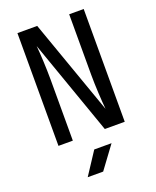

<svg xmlns="http://www.w3.org/2000/svg" viewBox="-173 -829 947 1168"><g transform="rotate(-20 300.0 -245.0)"><path d="M179 0V-397C179 -469 174 -565 169 -616L386 0H515V-730H421V-337C421 -264 427 -167 432 -114L214 -730H86V0ZM288 240 395 95H283L188 240Z"/></g></svg>

Font: Tekne LDO Medium
Style: Regular
Weight: 500
Monospace: yes
Designer: Alessio Laiso, Mario Rullo, Paolo Rosset
Foundry: Alessio Laiso
Version: Version 1.000;hotconv 1.0.109;makeotfexe 2.5.65596